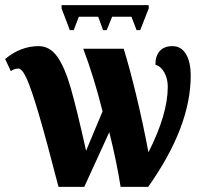

<svg xmlns="http://www.w3.org/2000/svg" viewBox="-20 -725 788 745"><path d="M51 -459Q36 -459 22 -449L0 -496Q60 -546 130 -546Q173 -546 202 -505.5Q231 -465 254.5 -383.5Q278 -302 314 -140L378 -293Q344 -428 303 -536H460Q482 -465 508 -358Q534 -251 556 -134Q631 -282 631 -388Q631 -419 618 -443Q605 -467 583 -474Q583 -508 600 -527Q617 -546 649 -546Q683 -546 701.5 -515.5Q720 -485 720 -431Q720 -233 555 0H448Q432 -101 404 -212L307 0H207Q159 -186 130.5 -282.5Q102 -379 84 -419Q66 -459 51 -459ZM219 -692V-705H557V-692L524 -608H510L490 -660H415L394 -608H380L361 -660H286L266 -608H251Z"/></svg>

Font: Noto Serif CondBlack
Style: Regular
Weight: 900
Width: 3
Designer: Monotype Design Team
Foundry: Monotype Imaging Inc.
Version: Version 1.001